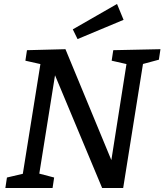

<svg xmlns="http://www.w3.org/2000/svg" viewBox="-20 -948 829 968"><path d="M7 0 15 -53 109 -75 93 -59 186 -639 197 -622 108 -642 116 -695 310 -700 550 -120 538 -119 620 -640 631 -622 543 -642 551 -695 789 -700 781 -647 688 -622 703 -639 601 0H495L248 -591H261L176 -59L169 -75L253 -53L245 0ZM371 -751 347 -800 570 -928 603 -848Z"/></svg>

Font: Bitter Thin Medium
Style: Italic
Weight: 500
Italic angle: -9°
Version: Version 3.021